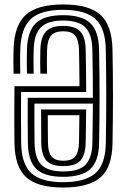

<svg xmlns="http://www.w3.org/2000/svg" viewBox="-20 -830 566 860"><path d="M262.8 10Q147.5 10 96.9 -36.5Q46.2 -83 44.8 -190Q44.5 -227.5 44.2 -261.5Q44 -295.5 44.1 -338.2Q44.2 -381 44.8 -444H336Q335.8 -470.5 335.6 -490.8Q335.5 -511 335.1 -537Q334.8 -563 333.8 -606.5Q332.8 -649.8 317 -669.9Q301.2 -690 262.8 -690Q225.2 -690 208.6 -670.4Q192 -650.8 190.8 -606Q190 -578.8 190 -554.9Q190 -531 190.8 -500H160.8Q159.2 -555.8 160.8 -606.5Q162.2 -664 186 -689Q209.8 -714 262.8 -714Q315.8 -714 339.2 -689.2Q362.8 -664.5 363.8 -607Q365 -552 365.4 -510.4Q365.8 -468.8 366 -418H74.5Q74 -362.2 74 -304.5Q74 -246.8 74.8 -190.2Q76 -95 120.1 -54.5Q164.2 -14 262.8 -14Q360.5 -14 406.4 -53.2Q452.2 -92.5 454 -189.5Q456 -304.2 455.9 -407.4Q455.8 -510.5 453.8 -608.5Q452 -704.8 406.9 -745.4Q361.8 -786 262.8 -786Q162.5 -786 118 -744.8Q73.5 -703.5 70.8 -608.2Q69.2 -556.5 70.8 -500H40.8Q39.2 -553.5 40.8 -609Q43.8 -716.8 95.4 -763.4Q147 -810 262.8 -810Q378.8 -810 430.1 -763.4Q481.5 -716.8 483.8 -609Q486 -500.2 486 -400.6Q486 -301 484 -189Q482.2 -79.2 429.1 -34.6Q376 10 262.8 10ZM262.8 -38Q179.2 -38 142.6 -73.4Q106 -108.8 104.8 -190.8Q104.2 -236.2 104.1 -284.1Q104 -332 104.2 -392H396Q396 -439 395.5 -491.5Q395 -544 393.8 -607.5Q392.2 -677.5 361.9 -707.8Q331.5 -738 262.8 -738Q194.2 -738 163.5 -707.8Q132.8 -677.5 130.8 -607.2Q129.2 -556 130.8 -500H100.8Q99.2 -556.8 100.8 -607.8Q103 -690.5 140.8 -726.2Q178.5 -762 262.8 -762Q347.2 -762 384.6 -726.2Q422 -690.5 423.8 -608Q425 -542.2 425.5 -489.1Q426 -436 426 -388.6Q426 -341.2 425.4 -292.9Q424.8 -244.5 423.8 -188.2Q422.2 -107.8 384.8 -72.9Q347.2 -38 262.8 -38ZM262.8 -62Q336 -62 364.4 -93.6Q392.8 -125.2 393.8 -190.2Q394.8 -241.8 395.2 -280.1Q395.8 -318.5 396 -366H134.2Q134 -321.5 134.1 -278.6Q134.2 -235.8 134.8 -191Q135.8 -121.8 165.5 -91.9Q195.2 -62 262.8 -62ZM262.8 -86Q211.2 -86 188.4 -110.4Q165.5 -134.8 164.8 -191.2Q164 -255.5 164 -339.8H365.8Q365.5 -295.2 364.9 -262.6Q364.2 -230 363.8 -190.5Q362.8 -137.8 341 -111.9Q319.2 -86 262.8 -86ZM262.8 -110Q303 -110 318 -130.4Q333 -150.8 333.8 -191Q334.2 -226.8 334.8 -253.8Q335.2 -280.8 335.5 -314H194Q194 -277.2 194.2 -250.4Q194.5 -223.5 194.8 -191.5Q195.2 -147.8 211.1 -128.9Q227 -110 262.8 -110Z"/></svg>

Font: Big Shoulders Inline Text Black
Style: Regular
Weight: 900
Designer: Patric King
Foundry: XO Type Co
Version: Version 1.000